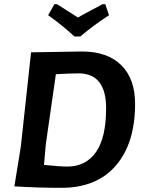

<svg xmlns="http://www.w3.org/2000/svg" viewBox="-20 -894 681 921"><path d="M485 -874 503 -821Q433 -776 365 -719H337Q280 -772 211 -821L241 -874H253Q326 -828 354 -810Q374 -822 414 -843Q454 -864 472 -874ZM373 -647Q495 -647 561.5 -581.5Q628 -516 628 -396Q628 -207 536 -100Q444 7 274 7Q161 7 49 0L80 -192L129 -643ZM200 -204 191 -103Q269 -95 303 -95Q392 -95 440.5 -164.5Q489 -234 489 -375Q489 -542 357 -542Q316 -542 248 -538Z"/></svg>

Font: Alegreya Sans SC
Style: Bold Italic
Weight: 700
Italic angle: -7°
Designer: Juan Pablo del Peral
Foundry: Huerta Tipografica
Version: Version 2.007